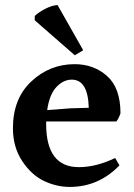

<svg xmlns="http://www.w3.org/2000/svg" viewBox="-20 -818 529 757"><path d="M308 -620 275 -600 117 -738V-755Q131 -769 158 -783Q185 -797 207 -798ZM263 -504Q230 -504 202.5 -475Q175 -446 166 -384L259 -391L330 -393Q327 -504 263 -504ZM162 -339V-329Q162 -159 291 -159Q359 -159 434 -195L451 -166Q369 -81 255 -81Q203 -81 153.5 -104.5Q104 -128 67.5 -183Q31 -238 31 -313Q31 -429 103.5 -497Q176 -565 274 -565Q350 -565 402.5 -518Q455 -471 455 -371Q449 -353 439 -339Z"/></svg>

Font: Halant Semibold
Style: Regular
Weight: 600
Version: Version 1.100;PS 1.0;hotconv 1.0.78;makeotf.lib2.5.61930; tt